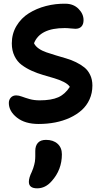

<svg xmlns="http://www.w3.org/2000/svg" viewBox="-20 -627 562 1039"><path d="M189 43.9Q115.2 43.9 71.5 9.3Q27.8 -25.4 27.8 -69.8Q27.8 -86.9 38.6 -98.9Q49.3 -110.8 67.9 -110.8Q81.5 -110.8 98.9 -104.2Q116.2 -97.7 140.4 -90.8Q164.6 -84 194.8 -84Q257.8 -84 295.2 -100.6Q332.5 -117.2 357.9 -157.2Q348.1 -171.9 325 -183.6Q301.8 -195.3 273.7 -203.6Q245.6 -211.9 213.6 -221.2Q181.6 -230.5 151.9 -243.9Q122.1 -257.3 97.7 -275.4Q73.2 -293.5 58.6 -323.5Q43.9 -353.5 43.9 -392.1Q43.9 -444.3 69.1 -486.6Q94.2 -528.8 135.7 -554.9Q177.2 -581.1 228.8 -594.5Q280.3 -607.9 335 -606.9Q377.9 -606.4 405 -579.1Q432.1 -551.8 432.1 -518.1Q432.1 -495.6 420.7 -483.4Q409.2 -471.2 388.2 -471.2Q381.8 -471.2 363 -473.1Q344.2 -475.1 330.1 -475.1Q196.3 -475.1 164.1 -393.1Q171.4 -377 189.7 -364.3Q208 -351.6 231.2 -343.8Q254.4 -335.9 282.5 -327.4Q310.5 -318.8 337.9 -311Q365.2 -303.2 391.1 -290.5Q417 -277.8 436.5 -262.2Q456.1 -246.6 468 -221.4Q480 -196.3 480 -164.1Q480 -123.5 464.6 -89.4Q449.2 -55.2 422.1 -31Q395 -6.8 358.2 10.3Q321.3 27.3 278.6 35.6Q235.8 43.9 189 43.9ZM136.2 356.9Q136.2 335 151.9 303.2Q156.2 293 159.7 283.4Q163.1 273.9 165.3 264.4Q167.5 254.9 168.7 248.8Q169.9 242.7 170.4 232.4Q170.9 222.2 170.9 218.8Q170.9 215.3 170.9 203.6Q170.9 191.9 170.9 189.9Q170.9 161.6 185.3 145.8Q199.7 129.9 229 129.9Q268.1 129.9 291.5 150.9Q314.9 171.9 314.9 208Q314.9 292 259.8 353Q226.1 392.1 181.2 392.1Q136.2 392.1 136.2 356.9Z"/></svg>

Font: Shantell Sans Irregular Bouncy
Style: Regular
Weight: 600
Designer: Stephen Nixon, Anya Danilova, Shantell Martin
Foundry: Arrow Type
Version: Version 1.006;[9816181b4]